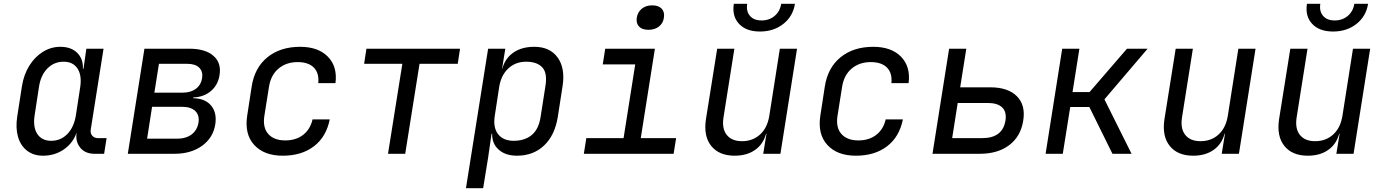

<svg xmlns="http://www.w3.org/2000/svg" viewBox="-20 -805 7240 1005"><path d="M205 10Q156 10 122 -16Q88 -42 74.5 -88Q61 -134 70 -194L95 -355Q105 -416 134 -462Q163 -508 205 -534Q247 -560 296 -560Q352 -560 384 -528.5Q416 -497 414 -445H417L432 -550H522L455 -127Q452 -107 463 -94.5Q474 -82 493 -82H538L525 0H475Q426 0 400 -32Q374 -64 381 -111Q362 -56 314.5 -23Q267 10 205 10ZM248 -68Q298 -68 332.5 -103.5Q367 -139 377 -200L400 -350Q409 -411 385.5 -446.5Q362 -482 313 -482Q263 -482 228 -446.5Q193 -411 184 -350L161 -200Q152 -139 175.5 -103.5Q199 -68 248 -68Z M649 0 736 -550H972Q1055 -550 1097.5 -512.5Q1140 -475 1129 -411Q1121 -360 1084 -328.5Q1047 -297 992 -295L991 -291Q1053 -290 1084.5 -253Q1116 -216 1107 -155Q1096 -84 1038 -42Q980 0 893 0ZM788 -320H936Q978 -320 1005 -340Q1032 -360 1038 -396Q1043 -431 1022.5 -451Q1002 -471 960 -471H812ZM750 -79H906Q953 -79 982.5 -101Q1012 -123 1019 -163Q1025 -202 1002 -224Q979 -246 932 -246H776Z M1460 10Q1362 10 1310.5 -46.5Q1259 -103 1274 -200L1297 -350Q1312 -450 1379.5 -505Q1447 -560 1551 -560Q1646 -560 1696.5 -508Q1747 -456 1736 -370H1646Q1651 -423 1622.5 -451.5Q1594 -480 1538 -480Q1479 -480 1438.5 -446.5Q1398 -413 1388 -351L1364 -200Q1354 -138 1384 -104Q1414 -70 1473 -70Q1529 -70 1566.5 -99Q1604 -128 1616 -180H1706Q1688 -89 1623.5 -39.5Q1559 10 1460 10Z M2011 0 2086 -471H1886L1898 -550H2388L2376 -471H2176L2101 0Z M2419 180 2535 -550H2625L2608 -445H2609Q2624 -500 2667.5 -530Q2711 -560 2777 -560Q2858 -560 2898.5 -504.5Q2939 -449 2925 -356L2900 -195Q2885 -98 2828.5 -44Q2772 10 2686 10Q2626 10 2590.5 -21.5Q2555 -53 2556 -105H2553L2535 20L2509 180ZM2669 -68Q2726 -68 2763 -98Q2800 -128 2810 -195L2835 -355Q2846 -423 2818.5 -452.5Q2791 -482 2734 -482Q2679 -482 2641 -447Q2603 -412 2593 -350L2570 -200Q2560 -138 2587 -103Q2614 -68 2669 -68Z M3036 0 3049 -82H3244L3305 -468H3135L3148 -550H3408L3334 -82H3519L3506 0ZM3374 -649Q3341 -649 3325 -666Q3309 -683 3313 -712Q3318 -742 3339.5 -759.5Q3361 -777 3394 -777Q3427 -777 3443.5 -759.5Q3460 -742 3455 -712Q3451 -683 3429 -666Q3407 -649 3374 -649Z M3826 10Q3744 10 3703 -41Q3662 -92 3675 -180L3734 -550H3824L3767 -190Q3758 -132 3784 -99Q3810 -66 3864 -66Q3920 -66 3958.5 -101Q3997 -136 4007 -200L4062 -550H4152L4065 0H3975L3992 -105H3990Q3975 -50 3932 -20Q3889 10 3826 10ZM3958 -640Q3886 -640 3848.5 -680Q3811 -720 3821 -785H3891Q3885 -746 3905.5 -722Q3926 -698 3966 -698Q4007 -698 4035 -722Q4063 -746 4069 -785H4141Q4131 -720 4080.5 -680Q4030 -640 3958 -640Z M4460 10Q4362 10 4310.5 -46.5Q4259 -103 4274 -200L4297 -350Q4312 -450 4379.5 -505Q4447 -560 4551 -560Q4646 -560 4696.5 -508Q4747 -456 4736 -370H4646Q4651 -423 4622.5 -451.5Q4594 -480 4538 -480Q4479 -480 4438.5 -446.5Q4398 -413 4388 -351L4364 -200Q4354 -138 4384 -104Q4414 -70 4473 -70Q4529 -70 4566.5 -99Q4604 -128 4616 -180H4706Q4688 -89 4623.5 -39.5Q4559 10 4460 10Z M4861 0 4948 -550H5038L5006 -348H5163Q5256 -348 5302.5 -301.5Q5349 -255 5336 -174Q5323 -91 5263 -45.5Q5203 0 5108 0ZM4964 -82H5121Q5228 -82 5243 -174Q5250 -219 5226 -242.5Q5202 -266 5150 -266H4993Z M5453 0 5540 -550H5630L5594 -323H5683L5879 -550H5987L5761 -285L5903 0H5803L5682 -245H5582L5543 0Z M6226 10Q6144 10 6103 -41Q6062 -92 6075 -180L6134 -550H6224L6167 -190Q6158 -132 6184 -99Q6210 -66 6264 -66Q6320 -66 6358.5 -101Q6397 -136 6407 -200L6462 -550H6552L6465 0H6375L6392 -105H6390Q6375 -50 6332 -20Q6289 10 6226 10Z M6826 10Q6744 10 6703 -41Q6662 -92 6675 -180L6734 -550H6824L6767 -190Q6758 -132 6784 -99Q6810 -66 6864 -66Q6920 -66 6958.5 -101Q6997 -136 7007 -200L7062 -550H7152L7065 0H6975L6992 -105H6990Q6975 -50 6932 -20Q6889 10 6826 10ZM6958 -640Q6886 -640 6848.5 -680Q6811 -720 6821 -785H6891Q6885 -746 6905.5 -722Q6926 -698 6966 -698Q7007 -698 7035 -722Q7063 -746 7069 -785H7141Q7131 -720 7080.5 -680Q7030 -640 6958 -640Z"/></svg>

Font: JetBrains Mono NL
Style: Italic
Weight: 400
Italic angle: -9°
Monospace: yes
Designer: Philipp Nurullin, Konstantin Bulenkov
Foundry: JetBrains
Version: Version 2.305; ttfautohint (v1.8.4.7-5d5b)